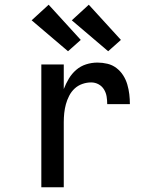

<svg xmlns="http://www.w3.org/2000/svg" viewBox="-20 -793 640 813"><path d="M155 0V-520H250V-416Q259 -439 271.5 -460Q284 -481 302.5 -497Q321 -513 344.5 -520.5Q368 -528 393 -528Q414 -528 435 -523Q456 -518 473 -505Q490 -492 501.5 -474Q513 -456 519 -435.5Q525 -415 527.5 -394Q530 -373 530 -352H434Q434 -368 431.5 -384Q429 -400 420.5 -414Q412 -428 397.5 -436Q383 -444 366 -444Q347 -444 328.5 -437.5Q310 -431 296 -418Q282 -405 273 -387.5Q264 -370 259 -351.5Q254 -333 252 -314Q250 -295 250 -276V0ZM438 -576 284 -707 356 -773 492 -624ZM268 -576 114 -707 186 -773 322 -624Z"/></svg>

Font: Zed Mono Medium Extended
Style: Regular
Weight: 500
Width: 7
Monospace: yes
Designer: Belleve Invis
Foundry: Belleve Invis
Version: Version 1.0.0; ttfautohint (v1.8.4)